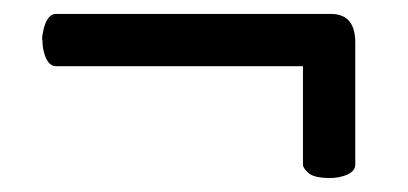

<svg xmlns="http://www.w3.org/2000/svg" viewBox="-20 -376 586 276"><path d="M455.6 -356Q490.7 -356 490.7 -314.9V-139.2Q490.7 -126 466.3 -121.1Q460 -120.1 454.6 -120.1Q431.6 -120.1 423.6 -127.2Q415.5 -134.3 415.5 -139.2V-280.8H60.5Q46.9 -280.8 42 -306.2Q41 -312.5 41 -318.4Q40.5 -318.8 40.5 -319.8Q40.5 -324.7 42 -330.6Q43 -336.9 45.4 -342.8Q51.3 -356 60.1 -356Z"/></svg>

Font: Copse
Style: Regular
Weight: 400
Version: Version 1.000